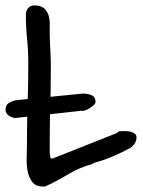

<svg xmlns="http://www.w3.org/2000/svg" viewBox="-67 -680 523 700"><path d="M31.2 -151.4Q31.2 -226.6 33.7 -300.8Q36.1 -375 36.1 -451.2Q36.1 -495.1 31.7 -539.1Q27.3 -583 27.3 -627Q27.3 -640.6 35.6 -650.4Q43.9 -660.2 57.6 -660.2Q81.1 -660.2 92.8 -650.4Q104.5 -640.6 109.4 -626Q114.3 -611.3 114.3 -592.8Q114.3 -574.2 114.3 -556.6Q114.3 -552.7 114.7 -537.1Q115.2 -521.5 116.2 -503.4Q117.2 -485.4 117.7 -469.7Q118.2 -454.1 118.2 -450.2V-418Q118.2 -354.5 116.2 -292Q114.3 -229.5 114.3 -165V-124Q114.3 -119.1 115.7 -110.8Q117.2 -102.5 118.2 -102.5H126L357.4 -194.3Q365.2 -201.2 371.1 -201.7Q377 -202.1 384.8 -202.1Q389.6 -202.1 397.5 -201.7Q405.3 -201.2 412.6 -198.7Q419.9 -196.3 425.3 -191.9Q430.7 -187.5 430.7 -178.7Q430.7 -156.2 406.2 -139.6Q375 -123 341.8 -108.9Q308.6 -94.7 274.4 -85.9L269.5 -82Q222.7 -69.3 182.1 -44.9Q141.6 -20.5 97.7 0H88.9Q62.5 0 49.8 -17.6Q37.1 -35.2 33.2 -59.1Q29.3 -83 30.3 -108.9Q31.2 -134.8 31.2 -151.4ZM-46.9 -280.3Q-46.9 -296.9 -35.2 -304.2Q-23.4 -311.5 -9.8 -314.5L235.4 -338.9Q252 -338.9 266.6 -333Q281.2 -327.1 281.2 -307.6Q281.2 -302.7 274.9 -296.9Q268.6 -291 260.7 -286.1Q252.9 -281.2 244.1 -277.8Q235.4 -274.4 231.4 -276.4L-9.8 -250Q-22.5 -250 -34.7 -258.3Q-46.9 -266.6 -46.9 -280.3Z"/></svg>

Font: Covered By Your Grace
Style: Regular
Weight: 400
Designer: Kimberly Geswein
Foundry: Kimberly Geswein
Version: Version 1.0